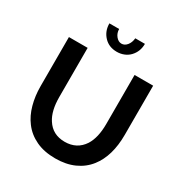

<svg xmlns="http://www.w3.org/2000/svg" viewBox="-207 -1068 1164 1226"><g transform="rotate(30 375.0 -455.0)"><path d="M316 -915H244Q244 -858 281 -819Q317 -781 375 -781Q403 -781 427.5 -791Q452 -801 469 -819Q506 -858 506 -915H435Q432 -883 415 -862Q398 -841 375 -841Q352 -841 334 -863Q316 -885 316 -915ZM240 -188Q202 -246 202 -348V-710H64V-348Q64 -276 81.5 -212.5Q99 -149 134 -103Q172 -52 232.5 -23.5Q293 5 375 5Q454 5 514 -22Q574 -49 613 -99Q685 -191 685 -348V-710H548V-348Q548 -248 511 -189Q464 -117 374 -117Q285 -117 240 -188Z"/></g></svg>

Font: RT Raleway Bold
Style: Regular
Weight: 400
Designer: Matt McInerney, Pablo Impallari, Rodrigo Fuenzalida — Edited by Milan Moffatt in April 2016
Foundry: Matt McInerney, Pablo Impallari, Rodrigo Fuenzalida — Edited by Milan Moffatt in April 2016
Version: Version 3.001